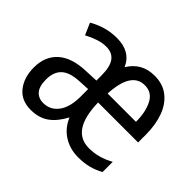

<svg xmlns="http://www.w3.org/2000/svg" viewBox="-120 -745 954 954"><g transform="rotate(45 356.5 -268.0)"><path d="M492 -546Q550 -546 589.5 -515Q629 -484 648.5 -430Q668 -376 668 -308V-253H387Q391 -60 515 -60Q550 -60 582.5 -69Q615 -78 647 -96V-24Q616 -7 583 1.5Q550 10 509 10Q452 10 407 -18Q362 -46 339 -100Q310 -45 271.5 -17.5Q233 10 176 10Q109 10 73.5 -35.5Q38 -81 38 -150Q38 -229 88 -273.5Q138 -318 235 -321L304 -324V-359Q304 -421 283 -449.5Q262 -478 220 -478Q193 -478 164 -468.5Q135 -459 105 -443L78 -505Q108 -523 146 -534.5Q184 -546 227 -546Q323 -546 356 -470Q402 -546 492 -546ZM491 -478Q397 -478 389 -318H588Q588 -387 564.5 -432.5Q541 -478 491 -478ZM248 -262Q182 -259 152.5 -231.5Q123 -204 123 -151Q123 -103 142.5 -80.5Q162 -58 196 -58Q245 -58 275 -98Q305 -138 305 -213V-265Z"/></g></svg>

Font: Noto Sans Tamil Condensed
Style: Regular
Weight: 400
Width: 3
Designer: Jelle Bosma - Monotype Design Team
Foundry: Monotype Imaging Inc.
Version: Version 2.004; ttfautohint (v1.8.4.7-5d5b)